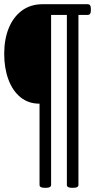

<svg xmlns="http://www.w3.org/2000/svg" viewBox="-20 -720 452 913"><path d="M191 173Q168 173 168 159V-227Q115 -227 77.5 -257.5Q40 -288 20 -342Q0 -396 0 -464Q0 -533 21.5 -586Q43 -639 84 -669.5Q125 -700 183 -700H397Q412 -700 412 -680V-669Q412 -649 397 -649H353V159Q353 173 330 173H321Q298 173 298 159V-649H223V159Q223 173 200 173Z"/></svg>

Font: Asap Condensed Light
Style: Regular
Weight: 300
Width: 3
Designer: Pablo Cosgaya
Foundry: Omnibus-Type
Version: Version 3.001; ttfautohint (v1.8.4.7-5d5b)